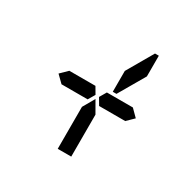

<svg xmlns="http://www.w3.org/2000/svg" viewBox="-166 -1066 1148 1133"><g transform="rotate(30 408.0 -500.0)"><path d="M144 -500 192 -547V-546H328H369L396 -500L369 -454H212H209H192V-453ZM624 -546 671 -499 624 -453V-454H606H604H475H454H447L420 -500L447 -546H454H475H488ZM578 -887H604V-746L500 -567H475V-709ZM454 -157V-113H362V-327V-399L408 -479L454 -399V-327Z"/></g></svg>

Font: DSEG14 Classic
Style: Regular
Weight: 400
Designer: Keshikan(Twitter:@keshinomi_88pro)
Version: Version 0.46